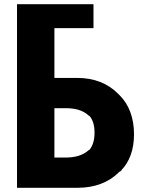

<svg xmlns="http://www.w3.org/2000/svg" viewBox="-20 -887 719 914"><path d="M403 -336H404L406 -335C422 -317 430 -290 430 -256C430 -223 423 -194 406 -174L404 -173H403C374 -146 334 -137 292 -137H239V-372H292C334 -372 374 -364 403 -336ZM61 6 62 7H349C430 7 497 -18 546 -67L548 -69H549L556 -74C557 -75 557 -76 558 -77V-81V-77C596 -117 618 -173 618 -248C618 -327 593 -390 550 -433L542 -441C493 -490 428 -516 349 -516H239V-753H424L425 -754V-866L424 -867H62L61 -866ZM556 -79H555ZM559 -75H558V-81Z"/></svg>

Font: Hussar Woodtype
Style: SeBd
Weight: 900
Foundry: Cannot Into Space Fonts
Version: Version 1.07